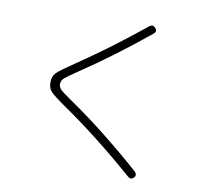

<svg xmlns="http://www.w3.org/2000/svg" viewBox="-89 -888 1179 1056"><g transform="rotate(10 500.0 -359.5)"><path d="M283.2 -262.7Q216.8 -308.6 198.2 -328.1Q179.7 -347.7 179.7 -379.9Q179.7 -414.1 199.7 -434.1Q219.7 -454.1 293.9 -503.9Q480.5 -629.9 662.1 -778.3Q679.7 -792 695.3 -775.4Q710.9 -757.8 693.4 -743.2Q502.9 -586.9 323.2 -466.8Q264.6 -427.7 249 -413.6Q233.4 -399.4 233.4 -379.9Q233.4 -363.3 246.1 -350.1Q258.8 -336.9 310.5 -301.8Q508.8 -166 722.7 23.4Q729.5 30.3 730.5 39.6Q731.4 48.8 723.6 55.7Q708 72.3 690.4 56.6Q481.4 -126 283.2 -262.7Z"/></g></svg>

Font: Rounded Mgen+ 1mn light
Style: Regular
Weight: 200
Designer: [Source Han Sans]
Ryoko NISHIZUKA  (kana & ideographs); Paul D. Hunt (Latin, Greek & Cyrillic); Wenlong ZHANG  (bopomofo
Version: Version 1.059.20150602